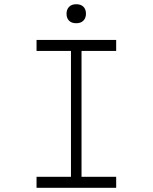

<svg xmlns="http://www.w3.org/2000/svg" viewBox="-20 -889 723 909"><path d="M153 0V-52H316V-648H153V-700H530V-648H366V-52H530V0ZM341 -779Q319 -779 307 -791Q295 -803 295 -824Q295 -844 307 -856.5Q319 -869 341 -869Q363 -869 375 -857Q387 -845 387 -824Q387 -804 375 -791.5Q363 -779 341 -779Z"/></svg>

Font: Lexend Peta ExtraLight
Style: Regular
Weight: 250
Version: Version 1.007